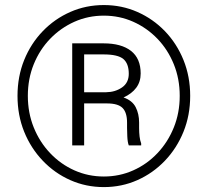

<svg xmlns="http://www.w3.org/2000/svg" viewBox="-20 -741 842 771"><path d="M50.3 -356Q50.3 -433.6 77.1 -500Q104 -566.4 151.9 -616Q199.7 -665.5 262.5 -693.1Q325.2 -720.7 397 -720.7Q468.8 -720.7 531.5 -693.1Q594.2 -665.5 642.1 -616Q689.9 -566.4 716.8 -500Q743.7 -433.6 743.7 -356Q743.7 -278.3 716.8 -211.9Q689.9 -145.5 642.1 -95.5Q594.2 -45.4 531.5 -17.6Q468.8 10.3 397 10.3Q325.2 10.3 262.5 -17.6Q199.7 -45.4 151.9 -95.5Q104 -145.5 77.1 -211.9Q50.3 -278.3 50.3 -356ZM91.8 -356Q91.8 -288.1 115.5 -229.2Q139.2 -170.4 181.4 -126Q223.6 -81.5 278.8 -56.9Q334 -32.2 397 -32.2Q460 -32.2 515.1 -56.9Q570.3 -81.5 612.3 -126Q654.3 -170.4 678 -229.2Q701.7 -288.1 701.7 -356Q701.7 -424.3 678 -482.9Q654.3 -541.5 612.3 -585.2Q570.3 -628.9 515.1 -653.6Q460 -678.2 397 -678.2Q334 -678.2 278.8 -653.6Q223.6 -628.9 181.4 -585.2Q139.2 -541.5 115.5 -482.9Q91.8 -424.3 91.8 -356ZM409.7 -325.7H317.9V-157.2H270V-566.9H396Q467.3 -566.9 506.1 -536.6Q544.9 -506.3 544.9 -445.8Q544.9 -412.6 527.1 -388.7Q509.3 -364.7 476.1 -349.6Q511.2 -337.4 524.9 -310.5Q538.6 -283.7 538.6 -249V-227.1Q538.6 -209 540.5 -192.6Q542.5 -176.3 546.9 -165V-157.2H497.1Q492.2 -169.9 491.2 -193.4Q490.2 -216.8 490.2 -227.5V-248.5Q490.2 -289.1 472.2 -307.4Q454.1 -325.7 409.7 -325.7ZM396 -522.5H317.9V-370.6H406.2Q442.9 -371.1 470 -389.9Q497.1 -408.7 497.1 -444.8Q497.1 -485.8 475.1 -504.2Q453.1 -522.5 396 -522.5Z"/></svg>

Font: Vazirmatn RD ExtraLight
Style: Regular
Weight: 200
Designer: Saber Rastikerdar
Foundry: Saber Rastikerdar
Version: Version 32.102